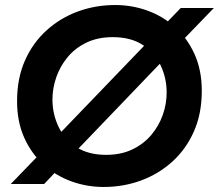

<svg xmlns="http://www.w3.org/2000/svg" viewBox="-20 -733 872 765"><path d="M283 -131 216 -199 571 -568 637 -500ZM23 0 139 -120 210 -57 156 0ZM714 -579 644 -643 700 -701H832ZM393 12Q326 12 264 -10.5Q202 -33 153.5 -77Q105 -121 76.5 -184.5Q48 -248 48 -330Q48 -421 79.5 -492Q111 -563 166 -612.5Q221 -662 291 -687.5Q361 -713 439 -713Q506 -713 568 -690.5Q630 -668 678.5 -624Q727 -580 755.5 -516.5Q784 -453 784 -371Q784 -280 752.5 -209Q721 -138 666 -88.5Q611 -39 541 -13.5Q471 12 393 12ZM403 -116Q462 -116 507 -137.5Q552 -159 582.5 -195Q613 -231 628.5 -275Q644 -319 644 -365Q644 -421 620.5 -471.5Q597 -522 549.5 -553.5Q502 -585 429 -585Q370 -585 325 -563.5Q280 -542 250 -506Q220 -470 204.5 -426Q189 -382 189 -336Q189 -280 212.5 -229.5Q236 -179 283.5 -147.5Q331 -116 403 -116Z"/></svg>

Font: MuseoModerno Thin SemiBold
Style: Italic
Weight: 600
Italic angle: -9°
Version: Version 1.003